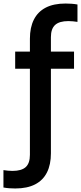

<svg xmlns="http://www.w3.org/2000/svg" viewBox="-82 -838 460 1088"><path d="M4.5 230Q-11 230 -28.8 228.8Q-46.5 227.5 -62.5 224.5V126Q-48.5 128 -36.5 129.2Q-24.5 130.5 -11.5 130.5Q40 130.5 63.8 108.8Q87.5 87 87.5 39.5V-618.5Q87.5 -682.5 110 -727Q132.5 -771.5 177.2 -794.8Q222 -818 289.5 -818Q305.5 -818 323.2 -816.8Q341 -815.5 357 -812.5V-714Q343 -716 331.2 -717.2Q319.5 -718.5 305.5 -718.5Q254.5 -718.5 230.5 -696.8Q206.5 -675 206.5 -627.5V30.5Q206.5 94.5 184.2 139Q162 183.5 117 206.8Q72 230 4.5 230ZM4 -448.5V-545.5H337.5V-448.5Z"/></svg>

Font: Encode Sans SC Condensed SemiBold
Style: Regular
Weight: 600
Width: 3
Designer: Multiple Designers
Foundry: Impallari Type
Version: Version 3.002